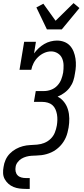

<svg xmlns="http://www.w3.org/2000/svg" viewBox="-22 -1005 542 1240"><path d="M281 -815 213 -957 258 -981 337 -871 453 -985 491 -953 377 -815ZM145 215Q124 215 104 212.5Q84 210 65.5 202.5Q47 195 32.5 182Q18 169 8.5 152Q-1 135 -2 114Q-3 93 1 73Q4 50 14 27.5Q24 5 41.5 -13Q59 -31 81 -43Q103 -55 126 -61Q149 -67 172 -68Q195 -69 218 -71Q241 -73 264 -82Q287 -91 305 -108.5Q323 -126 332 -148.5Q341 -171 345 -194Q348 -212 348.5 -230.5Q349 -249 346 -266Q343 -283 336 -299Q329 -315 316.5 -326Q304 -337 286.5 -342Q269 -347 251 -347H197L209 -417H263Q285 -417 308 -425.5Q331 -434 348 -452Q365 -470 373.5 -492Q382 -514 386 -537Q389 -560 388.5 -584Q388 -608 379 -628.5Q370 -649 350.5 -661Q331 -673 308 -673Q285 -673 263 -663Q241 -653 223.5 -636Q206 -619 195 -597.5Q184 -576 180 -554H104L134 -735H210L198 -660Q211 -678 227.5 -693.5Q244 -709 263.5 -720.5Q283 -732 304.5 -737.5Q326 -743 346 -743Q371 -743 393 -734.5Q415 -726 430 -709.5Q445 -693 453.5 -671.5Q462 -650 465.5 -626.5Q469 -603 468 -579Q467 -555 462 -530Q459 -507 451.5 -484Q444 -461 429 -440.5Q414 -420 393 -405Q372 -390 350 -381Q375 -368 392 -346Q409 -324 417 -297Q425 -270 425.5 -240.5Q426 -211 421 -181Q418 -165 414 -149Q410 -133 403.5 -118Q397 -103 387.5 -88.5Q378 -74 366 -61.5Q354 -49 339.5 -38.5Q325 -28 309.5 -21Q294 -14 278 -9.5Q262 -5 246 -3Q230 -1 214 -0.5Q198 0 181.5 1Q165 2 148.5 6.5Q132 11 117.5 19.5Q103 28 92 42.5Q81 57 79 72Q76 88 79 102.5Q82 117 91.5 127Q101 137 115.5 141Q130 145 146 145H170V215Z"/></svg>

Font: Iosevka Curly Slab
Style: Italic
Weight: 400
Italic angle: -9°
Monospace: yes
Designer: Belleve Invis
Foundry: Belleve Invis
Version: Version 22.1.2; ttfautohint (v1.8.4)